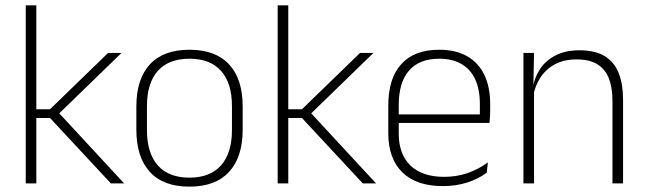

<svg xmlns="http://www.w3.org/2000/svg" viewBox="-20 -684 2412 716"><path d="M393.5 0 166.5 -244H108.5V-276.5H166.5L383 -486.5H433L194 -254.5V-269L443 0ZM76 0V-664H115.5V0Z M686.5 12Q589 12 538.8 -43Q488.5 -98 488.5 -201V-286.5Q488.5 -389.5 539 -444Q589.5 -498.5 686.5 -498.5Q783.5 -498.5 834.2 -444Q885 -389.5 885 -286.5V-201Q885 -98 834.2 -43Q783.5 12 686.5 12ZM686.5 -21.5Q763.5 -21.5 804.2 -67.2Q845 -113 845 -199.5V-288Q845 -374 804.5 -419.5Q764 -465 686.5 -465Q609 -465 568.5 -419.5Q528 -374 528 -288V-199.5Q528 -113 568.5 -67.2Q609 -21.5 686.5 -21.5Z M1333 0 1106 -244H1048V-276.5H1106L1322.5 -486.5H1372.5L1133.5 -254.5V-269L1382.5 0ZM1015.5 0V-664H1055V0Z M1631 10Q1533 10 1480.5 -41.2Q1428 -92.5 1428 -187V-290.5Q1428 -391.5 1476.5 -445Q1525 -498.5 1618 -498.5Q1680 -498.5 1722.2 -474.2Q1764.5 -450 1786.2 -404.8Q1808 -359.5 1808 -295.5V-278Q1808 -265.5 1807.5 -252.8Q1807 -240 1805.5 -225.5H1769Q1769.5 -245.5 1769.5 -263.2Q1769.5 -281 1769.5 -296Q1769.5 -350.5 1752.2 -388Q1735 -425.5 1701.2 -445.2Q1667.5 -465 1618 -465Q1544 -465 1505.5 -421Q1467 -377 1467 -293V-245V-239V-184.5Q1467 -147 1478 -117.5Q1489 -88 1510.2 -67.2Q1531.5 -46.5 1563 -35.5Q1594.5 -24.5 1636 -24.5Q1683 -24.5 1723.5 -38.5Q1764 -52.5 1799.5 -78.5L1795 -40Q1764.5 -17 1722.8 -3.5Q1681 10 1631 10ZM1448 -225.5V-257.5H1795.5V-225.5Z M2264 0V-308Q2264 -356 2251 -390.5Q2238 -425 2208.5 -443.8Q2179 -462.5 2129.5 -462.5Q2084 -462.5 2050 -444.5Q2016 -426.5 1995.5 -395.2Q1975 -364 1968 -324L1957 -356H1967Q1972.5 -394 1993.5 -426Q2014.5 -458 2051.5 -477.2Q2088.5 -496.5 2140.5 -496.5Q2200 -496.5 2235.8 -474.2Q2271.5 -452 2287.5 -410.8Q2303.5 -369.5 2303.5 -311.5V0ZM1932 0V-486.5H1971.5L1969 -362.5L1971.5 -361V0Z"/></svg>

Font: Anek Gurmukhi Medium ExtraLight
Style: Regular
Weight: 250
Version: Version 1.003